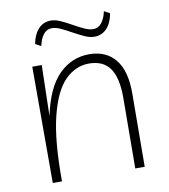

<svg xmlns="http://www.w3.org/2000/svg" viewBox="-77 -734 704 800"><g transform="rotate(-10 275.0 -334.0)"><path d="M82 0V-492H122L117 -277Q141 -393 195 -447.5Q249 -502 324 -502Q396 -502 435 -453Q474 -404 473 -309L471 0H431L433 -301Q433 -383 405 -423.5Q377 -464 316 -464Q260 -464 215.5 -420Q171 -376 145.5 -274.5Q120 -173 121 0ZM359 -570Q340 -570 318 -580Q296 -590 272.5 -603Q249 -616 228 -626Q207 -636 190 -636Q168 -636 154 -618Q140 -600 134 -570L110 -583Q117 -622 138 -645Q159 -668 191 -668Q210 -668 232 -658Q254 -648 277 -635Q300 -622 321.5 -612Q343 -602 360 -602Q382 -602 396 -620.5Q410 -639 416 -668L440 -655Q433 -615 412 -592.5Q391 -570 359 -570Z"/></g></svg>

Font: Livvic ExtraLight
Style: Regular
Weight: 275
Designer: Jacques Le Bailly, Baron von Fonthausen
Version: Version 1.001; ttfautohint (v1.8.2)